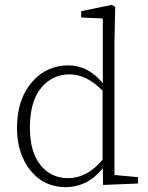

<svg xmlns="http://www.w3.org/2000/svg" viewBox="-20 -755 611 790"><path d="M402 -98V-382Q336 -449 267 -449Q195 -449 149 -393Q103 -337 103 -230Q103 -130 146.5 -76Q190 -22 260 -22Q339 -22 402 -98ZM451 -35 548 -26V0L404 6L403 -63Q341 15 249 15Q161 15 105.5 -53.5Q50 -122 50 -229Q50 -345 110 -415.5Q170 -486 262 -486Q342 -486 403 -413V-679L314 -683V-709L440 -735L454 -727L451 -587Z"/></svg>

Font: TypoPRO Source Serif Pro
Style: Regular
Weight: 300
Designer: Frank Grießhammer
Foundry: Adobe Systems Incorporated
Version: Version 1.017;PS (version unavailable);hotconv 1.0.79;makeot